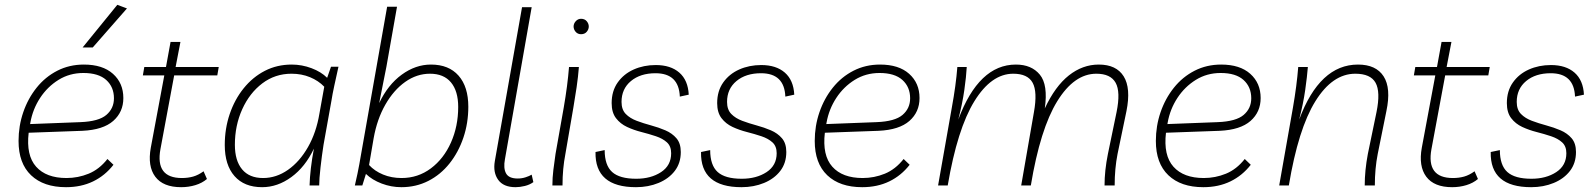

<svg xmlns="http://www.w3.org/2000/svg" viewBox="-20 -770 6623 797"><path d="M254 7Q161 7 109 -42.5Q57 -92 57 -185Q57 -247 76.5 -304Q96 -361 132 -406Q168 -451 218 -476.5Q268 -502 328 -502Q406 -502 449 -463.5Q492 -425 492 -363Q492 -305 450 -268Q408 -231 322 -227L99 -219Q88 -125 130 -78Q172 -31 256 -31Q304 -31 348 -49Q392 -67 426 -110L451 -86Q416 -41 366.5 -17Q317 7 254 7ZM106 -261 105 -255 314 -263Q390 -266 421.5 -293Q453 -320 453 -362Q453 -409 421 -438Q389 -467 326 -467Q269 -467 223 -438.5Q177 -410 146.5 -363.5Q116 -317 106 -261ZM323 -573 467 -750 507 -735 365 -573Z M732 7Q657 7 624.5 -36.5Q592 -80 606 -157L662 -457H573L579 -492H669L688 -596H729L709 -492H888L882 -457H703L646 -151Q624 -31 735 -31Q760 -31 781.5 -37Q803 -43 825 -59L839 -27Q819 -10 791 -1.5Q763 7 732 7Z M1068 7Q994 7 953.5 -39Q913 -85 913 -168Q913 -236 933.5 -296.5Q954 -357 991.5 -403.5Q1029 -450 1079.5 -476Q1130 -502 1191 -502Q1233 -502 1273 -487Q1313 -472 1338 -447L1354 -493H1385Q1375 -448 1367.5 -413.5Q1360 -379 1356 -353L1323 -169Q1316 -124 1310.5 -75.5Q1305 -27 1305 0H1265Q1267 -68 1283 -153Q1247 -77 1189.5 -35Q1132 7 1068 7ZM1072 -31Q1127 -31 1175.5 -65Q1224 -99 1258.5 -159.5Q1293 -220 1306 -299L1326 -410Q1302 -435 1267 -449.5Q1232 -464 1190 -464Q1122 -464 1069 -424Q1016 -384 985.5 -316.5Q955 -249 955 -169Q955 -103 985 -67Q1015 -31 1072 -31Z M1646 7Q1604 7 1564.5 -8Q1525 -23 1499 -48L1484 0H1453Q1460 -31 1464 -49.5Q1468 -68 1471.5 -88Q1475 -108 1481 -142L1587 -742H1628L1584 -493L1554 -342Q1590 -418 1647.5 -460Q1705 -502 1769 -502Q1843 -502 1883.5 -456Q1924 -410 1924 -327Q1924 -259 1903.5 -198.5Q1883 -138 1846 -91.5Q1809 -45 1758 -19Q1707 7 1646 7ZM1647 -31Q1715 -31 1768.5 -71Q1822 -111 1852 -178.5Q1882 -246 1882 -326Q1882 -392 1852 -428Q1822 -464 1765 -464Q1710 -464 1662 -430Q1614 -396 1579.5 -335.5Q1545 -275 1531 -196L1512 -85Q1535 -60 1570 -45.5Q1605 -31 1647 -31Z M2120 7Q2070 7 2048 -23.5Q2026 -54 2034 -101L2147 -740H2187L2076 -109Q2069 -72 2080.5 -50.5Q2092 -29 2129 -29Q2146 -29 2161.5 -34Q2177 -39 2187 -45L2194 -14Q2179 -3 2158.5 2Q2138 7 2120 7Z M2273 0Q2273 -32 2277 -64.5Q2281 -97 2286 -131L2320 -323Q2336 -415 2342 -492H2383Q2380 -452 2373.5 -407.5Q2367 -363 2360 -323L2327 -131Q2321 -100 2318 -68Q2315 -36 2315 0ZM2392 -628Q2378 -628 2369.5 -638Q2361 -648 2361 -660Q2361 -672 2370 -682Q2379 -692 2392 -692Q2407 -692 2415.5 -682Q2424 -672 2424 -660Q2424 -648 2415.5 -638Q2407 -628 2392 -628Z M2620 7Q2449 7 2452 -139L2490 -147Q2490 -84 2521 -56Q2552 -28 2621 -28Q2682 -28 2724 -55.5Q2766 -83 2766 -134Q2766 -163 2748.5 -179Q2731 -195 2702.5 -204.5Q2674 -214 2642.5 -222Q2611 -230 2583 -243Q2555 -256 2537 -279.5Q2519 -303 2519 -342Q2519 -392 2544 -427.5Q2569 -463 2610.5 -481.5Q2652 -500 2702 -500Q2764 -500 2800 -468.5Q2836 -437 2839 -377L2802 -369Q2798 -466 2701 -466Q2638 -466 2599 -433.5Q2560 -401 2560 -347Q2560 -315 2577.5 -297Q2595 -279 2623 -268.5Q2651 -258 2682.5 -249.5Q2714 -241 2742 -229Q2770 -217 2788 -196Q2806 -175 2806 -139Q2806 -93 2781 -60.5Q2756 -28 2713.5 -10.5Q2671 7 2620 7Z M3058 7Q2887 7 2890 -139L2928 -147Q2928 -84 2959 -56Q2990 -28 3059 -28Q3120 -28 3162 -55.5Q3204 -83 3204 -134Q3204 -163 3186.5 -179Q3169 -195 3140.5 -204.5Q3112 -214 3080.5 -222Q3049 -230 3021 -243Q2993 -256 2975 -279.5Q2957 -303 2957 -342Q2957 -392 2982 -427.5Q3007 -463 3048.5 -481.5Q3090 -500 3140 -500Q3202 -500 3238 -468.5Q3274 -437 3277 -377L3240 -369Q3236 -466 3139 -466Q3076 -466 3037 -433.5Q2998 -401 2998 -347Q2998 -315 3015.5 -297Q3033 -279 3061 -268.5Q3089 -258 3120.5 -249.5Q3152 -241 3180 -229Q3208 -217 3226 -196Q3244 -175 3244 -139Q3244 -93 3219 -60.5Q3194 -28 3151.5 -10.5Q3109 7 3058 7Z M3559 7Q3466 7 3414 -42.5Q3362 -92 3362 -185Q3362 -247 3381.5 -304Q3401 -361 3437 -406Q3473 -451 3523 -476.5Q3573 -502 3633 -502Q3711 -502 3754 -463.5Q3797 -425 3797 -363Q3797 -305 3755 -268Q3713 -231 3627 -227L3404 -219Q3393 -125 3435 -78Q3477 -31 3561 -31Q3609 -31 3653 -49Q3697 -67 3731 -110L3756 -86Q3721 -41 3671.5 -17Q3622 7 3559 7ZM3411 -261 3410 -255 3619 -263Q3695 -266 3726.5 -293Q3758 -320 3758 -362Q3758 -409 3726 -438Q3694 -467 3631 -467Q3574 -467 3528 -438.5Q3482 -410 3451.5 -363.5Q3421 -317 3411 -261Z M3874 0 3931 -323Q3948 -415 3954 -492H3993Q3991 -453 3983 -396.5Q3975 -340 3958 -274Q4043 -502 4197 -502Q4262 -502 4296.5 -460Q4331 -418 4317 -320Q4360 -412 4417 -457Q4474 -502 4541 -502Q4614 -502 4644.5 -453Q4675 -404 4656 -309L4619 -131Q4607 -70 4607 0H4565Q4565 -62 4579 -131L4615 -305Q4632 -389 4611 -426.5Q4590 -464 4531 -464Q4439 -464 4368.5 -349.5Q4298 -235 4259 0H4219L4272 -305Q4287 -389 4266.5 -426.5Q4246 -464 4186 -464Q4095 -464 4024.5 -349.5Q3954 -235 3914 0Z M4975 7Q4882 7 4830 -42.5Q4778 -92 4778 -185Q4778 -247 4797.5 -304Q4817 -361 4853 -406Q4889 -451 4939 -476.5Q4989 -502 5049 -502Q5127 -502 5170 -463.5Q5213 -425 5213 -363Q5213 -305 5171 -268Q5129 -231 5043 -227L4820 -219Q4809 -125 4851 -78Q4893 -31 4977 -31Q5025 -31 5069 -49Q5113 -67 5147 -110L5172 -86Q5137 -41 5087.5 -17Q5038 7 4975 7ZM4827 -261 4826 -255 5035 -263Q5111 -266 5142.5 -293Q5174 -320 5174 -362Q5174 -409 5142 -438Q5110 -467 5047 -467Q4990 -467 4944 -438.5Q4898 -410 4867.5 -363.5Q4837 -317 4827 -261Z M5290 0 5347 -323Q5363 -415 5369 -492H5409Q5406 -453 5398 -396.5Q5390 -340 5373 -274Q5458 -502 5617 -502Q5692 -502 5723.5 -453Q5755 -404 5735 -309L5699 -131Q5687 -70 5687 0H5645Q5645 -62 5658 -131L5694 -305Q5711 -389 5690 -426.5Q5669 -464 5606 -464Q5511 -464 5440 -349.5Q5369 -235 5330 0Z M6008 7Q5933 7 5900.5 -36.5Q5868 -80 5882 -157L5938 -457H5849L5855 -492H5945L5964 -596H6005L5985 -492H6164L6158 -457H5979L5922 -151Q5900 -31 6011 -31Q6036 -31 6057.5 -37Q6079 -43 6101 -59L6115 -27Q6095 -10 6067 -1.5Q6039 7 6008 7Z M6336 7Q6165 7 6168 -139L6206 -147Q6206 -84 6237 -56Q6268 -28 6337 -28Q6398 -28 6440 -55.5Q6482 -83 6482 -134Q6482 -163 6464.5 -179Q6447 -195 6418.5 -204.5Q6390 -214 6358.5 -222Q6327 -230 6299 -243Q6271 -256 6253 -279.5Q6235 -303 6235 -342Q6235 -392 6260 -427.5Q6285 -463 6326.5 -481.5Q6368 -500 6418 -500Q6480 -500 6516 -468.5Q6552 -437 6555 -377L6518 -369Q6514 -466 6417 -466Q6354 -466 6315 -433.5Q6276 -401 6276 -347Q6276 -315 6293.5 -297Q6311 -279 6339 -268.5Q6367 -258 6398.5 -249.5Q6430 -241 6458 -229Q6486 -217 6504 -196Q6522 -175 6522 -139Q6522 -93 6497 -60.5Q6472 -28 6429.5 -10.5Q6387 7 6336 7Z"/></svg>

Font: Livvic ExtraLight
Style: Italic
Weight: 275
Italic angle: -10°
Designer: Jacques Le Bailly, Baron von Fonthausen
Version: Version 1.001; ttfautohint (v1.8.2)